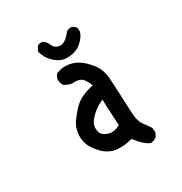

<svg xmlns="http://www.w3.org/2000/svg" viewBox="-150 -695 801 847"><g transform="rotate(-30 250.0 -272.0)"><path d="M377.9 41Q352.5 35.2 310.5 -17.6Q271.5 -5.9 232.4 -9.8Q193.4 -13.7 163.1 -44.9Q132.8 -76.2 124 -104Q115.2 -131.8 120.1 -161.1Q125 -190.4 140.6 -211.9Q156.2 -233.4 175.8 -254.9Q195.3 -276.4 222.7 -289.1Q250 -301.8 281.2 -307.6Q265.6 -346.7 249.5 -354.5Q233.4 -362.3 215.3 -360.4Q197.3 -358.4 169.9 -374Q158.2 -389.6 160.2 -411.1L169.9 -430.7Q201.2 -446.3 239.3 -439.5Q277.3 -432.6 309.1 -401.4Q340.8 -370.1 350.6 -344.7Q360.4 -319.3 362.3 -280.3Q364.3 -241.2 366.2 -197.3Q368.2 -153.3 370.1 -112.8Q372.1 -72.3 388.7 -50.8Q405.3 -29.3 415 -13.7L417 9.8L407.2 29.3Q393.6 39.1 377.9 41ZM293 -98.6Q291 -141.6 289.1 -170.9Q287.1 -200.2 287.1 -231.4Q256.8 -219.7 231.9 -197.3Q207 -174.8 200.2 -157.2Q193.4 -139.6 199.2 -119.1Q205.1 -98.6 232.9 -89.4Q260.7 -80.1 293 -98.6ZM238.3 -469.7Q209 -471.7 182.6 -496.1Q156.2 -520.5 146.5 -557.6L158.2 -579.1Q168 -586.9 183.6 -585Q199.2 -579.1 209.5 -555.7Q219.7 -532.2 245.6 -531.2Q271.5 -530.3 302.7 -571.3Q314.5 -579.1 330.1 -577.1Q344.7 -571.3 350.6 -557.6V-542Q344.7 -516.6 315.9 -492.2Q287.1 -467.8 238.3 -469.7Z"/></g></svg>

Font: JasonHandwriting1
Style: Regular
Weight: 400
Version: Version 1.48.20